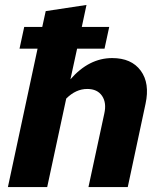

<svg xmlns="http://www.w3.org/2000/svg" viewBox="-20 -757 640 777"><path d="M12 0 132 -560H59L78 -648H151L165 -712L330 -737L311 -648H422L403 -560H292L265 -436Q340 -522 434 -522Q512 -522 549.5 -471Q587 -420 569 -337L497 0H338L402 -297Q412 -341 393 -369Q374 -397 333 -397Q287 -397 248 -358L171 0Z"/></svg>

Font: Red Hat Mono
Style: Bold Italic
Weight: 700
Italic angle: -12°
Monospace: yes
Designer: Pentagram, MCKL
Foundry: Pentagram, MCKL
Version: Version 1.023; ttfautohint (v1.8.3)